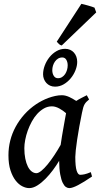

<svg xmlns="http://www.w3.org/2000/svg" viewBox="-20 -946 514 986"><path d="M291.5 -202.1Q294.4 -223.1 298.3 -246.6Q302.2 -270 306.2 -292.2Q310.1 -314.5 313.5 -333.3Q316.9 -352.1 319.3 -364.7Q312 -371.1 303.5 -377.2Q294.9 -383.3 285.6 -388.4Q276.4 -393.6 266.6 -396.7Q256.8 -399.9 246.6 -399.9Q224.6 -399.9 205.8 -389.2Q187 -378.4 171.1 -361.1Q155.3 -343.8 143.1 -321.3Q130.9 -298.8 122.3 -274.9Q113.8 -251 109.4 -227.5Q105 -204.1 105 -185.1Q105 -154.8 109.9 -131.1Q114.7 -107.4 123 -90.8Q131.3 -74.2 142.8 -65.4Q154.3 -56.6 167 -56.6Q177.2 -56.6 192.4 -68.8Q207.5 -81.1 224.4 -101.6Q241.2 -122.1 258.5 -148.2Q275.9 -174.3 291.5 -202.1ZM452.6 -39.6Q410.6 -10.7 381.1 4.6Q351.6 20 335.9 20Q327.1 20 318.4 14.2Q309.6 8.3 302 -7.3Q294.4 -22.9 289.3 -50.3Q284.2 -77.6 283.7 -120.1Q270.5 -97.7 252.2 -73Q233.9 -48.3 213.4 -27.6Q192.9 -6.8 171.4 6.6Q149.9 20 129.9 20Q113.3 20 94.7 10.7Q76.2 1.5 60.3 -18.8Q44.4 -39.1 33.9 -71Q23.4 -103 23.4 -148.9Q23.4 -187.5 32.7 -224.4Q42 -261.2 60.3 -294.9Q78.6 -328.6 105 -358.2Q131.3 -387.7 166 -411.1Q179.2 -419.9 195.1 -428.2Q210.9 -436.5 228.3 -442.9Q245.6 -449.2 263.2 -453.1Q280.8 -457 297.9 -457Q308.1 -457 317.9 -454.3Q327.6 -451.7 336.9 -447.3Q346.2 -442.9 355 -437.7Q363.8 -432.6 371.6 -427.7Q384.3 -436 398.4 -443.1Q412.6 -450.2 425.8 -457L437.5 -435.1Q429.2 -428.2 423.8 -422.9Q418.5 -417.5 414.3 -410.4Q410.2 -403.3 407.2 -393.1Q404.3 -382.8 400.9 -366.2Q393.6 -331.1 387.2 -295.4Q380.9 -259.8 376.2 -229Q371.6 -198.2 369.1 -174.6Q366.7 -150.9 366.7 -140.1Q366.7 -91.3 373.5 -69.8Q380.4 -48.3 391.6 -48.3Q401.4 -48.3 414.1 -51Q426.8 -53.7 446.3 -62ZM327.6 -610.4Q327.6 -627 320.6 -638.9Q313.5 -650.9 299.8 -650.9Q287.6 -650.9 278.1 -645Q268.6 -639.2 262 -629.6Q255.4 -620.1 252 -608.6Q248.5 -597.2 248.5 -585.4Q248.5 -568.4 256.3 -556.2Q264.2 -543.9 278.3 -544.4Q289.6 -544.4 298.8 -550.3Q308.1 -556.2 314.5 -565.7Q320.8 -575.2 324.2 -586.9Q327.6 -598.6 327.6 -610.4ZM376.5 -628.4Q376.5 -607.9 367.7 -585.4Q358.9 -563 343.5 -544.2Q328.1 -525.4 307.4 -513.2Q286.6 -501 262.7 -501Q248.5 -501 237.3 -506.1Q226.1 -511.2 218 -520Q210 -528.8 205.6 -540.3Q201.2 -551.8 201.2 -564.5Q201.2 -586.9 210 -610.1Q218.8 -633.3 234.1 -652.3Q249.5 -671.4 270 -683.3Q290.5 -695.3 314.5 -695.3Q328.6 -695.3 340.1 -690.2Q351.6 -685.1 359.6 -676Q367.7 -667 372.1 -654.8Q376.5 -642.6 376.5 -628.4ZM474.1 -882.3 296.9 -712.4Q289.1 -714.4 283.7 -719Q278.3 -723.6 271.5 -731.9L397.9 -926.3Q402.8 -925.3 412.6 -922.9Q422.4 -920.4 432.6 -917.5Q442.9 -914.6 452.1 -911.6Q461.4 -908.7 465.3 -906.7Z"/></svg>

Font: Gentium Book Basic
Style: Italic
Weight: 400
Italic angle: -8°
Designer: J. Victor Gaultney and Annie Olsen
Foundry: SIL International
Version: Version 1.102; 2013; Maintenance release